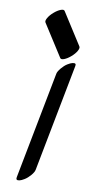

<svg xmlns="http://www.w3.org/2000/svg" viewBox="-92 -812 419 888"><g transform="rotate(10 117.5 -368.5)"><path d="M137.3 -771 233.1 -621Q237.5 -614 229.3 -599.5Q221 -585 204.8 -571Q188.5 -557 174.1 -551.5Q159.6 -546 155.2 -553L59.3 -703Q54.9 -710 63.2 -724.5Q71.5 -739 87.7 -753Q103.9 -767 118.4 -772.5Q132.9 -778 137.3 -771ZM215.2 -540Q233.6 -544 230.3 -529L133.2 -25Q131.1 -13 117.8 2.5Q104.4 18 90.7 26.5Q76.9 35 67.8 37Q49.4 41 52.8 25L149.8 -478Q151.8 -489 165.2 -505Q178.6 -521 192.3 -529.5Q206.1 -538 215.2 -540Z"/></g></svg>

Font: Kavivanar
Style: Regular
Weight: 400
Designer: Tharique Azeez
Foundry: Tharique Azeez
Version: Version 1.88